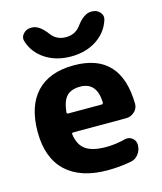

<svg xmlns="http://www.w3.org/2000/svg" viewBox="-115 -846 794 941"><g transform="rotate(-15 282.0 -376.0)"><path d="M289 -421Q244 -421 221 -397.5Q198 -374 192 -317Q192 -309 199 -309H368Q377 -309 377 -318Q373 -421 289 -421ZM314 10Q178 10 104.5 -59Q31 -128 31 -260Q31 -391 96.5 -460.5Q162 -530 286 -530Q524 -530 528 -270Q528 -246 509.5 -229.5Q491 -213 467 -213H200Q190 -213 192 -204Q200 -149 234.5 -125.5Q269 -102 338 -102Q383 -102 435 -115Q456 -120 472.5 -107Q489 -94 489 -73V-71Q489 -46 473.5 -25.5Q458 -5 434 -1Q376 10 314 10ZM436 -762H441Q465 -762 480.5 -744.5Q496 -727 489 -706Q470 -646 415.5 -610.5Q361 -575 286 -575Q211 -575 156.5 -610.5Q102 -646 83 -706Q76 -727 91.5 -744.5Q107 -762 131 -762H136Q173 -762 212 -709Q239 -673 286 -673Q333 -673 360 -709Q399 -762 436 -762Z"/></g></svg>

Font: Rounded Mplus 1c ExtraBold
Style: Regular
Weight: 800
Version: Version 1.059.20150529